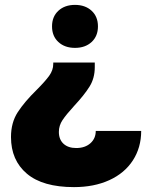

<svg xmlns="http://www.w3.org/2000/svg" viewBox="-20 -572 618 786"><path d="M284 -139Q251 -103 236 -80.5Q221 -58 221 -32Q221 -1 240 16.5Q259 34 292 34Q328 34 350 14.5Q372 -5 372 -36H558Q558 32 524 84.5Q490 137 427.5 165.5Q365 194 283 194Q155 194 90 139Q25 84 25 -11Q25 -70 52.5 -112.5Q80 -155 130 -204Q165 -239 181.5 -262Q198 -285 198 -310V-316H368V-297Q368 -252 346.5 -217.5Q325 -183 284 -139ZM381 -464Q381 -424 355 -400Q329 -376 287 -376Q245 -376 219 -400Q193 -424 193 -464Q193 -504 219 -528Q245 -552 287 -552Q329 -552 355 -528Q381 -504 381 -464Z"/></svg>

Font: Mona Sans Black
Style: Regular
Weight: 900
Designer: Deni Anggara
Foundry: GitHub
Version: Version 2.000